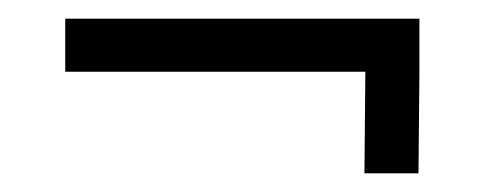

<svg xmlns="http://www.w3.org/2000/svg" viewBox="-20 -337 520 206"><path d="M430 -317V-260L429 -151H371L372 -260H50V-317Z"/></svg>

Font: Karma
Style: Regular
Weight: 400
Designer: Joana Correia
Foundry: Indian Type Foundry
Version: Version 1.202;PS 1.0;hotconv 1.0.78;makeotf.lib2.5.61930; tt